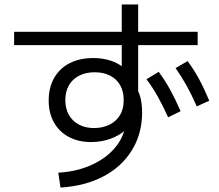

<svg xmlns="http://www.w3.org/2000/svg" viewBox="-20 -803 978 857"><path d="M542 -273.4V-294.9L577.1 -281.2Q568.4 -249 541 -223.6Q513.7 -198.2 473.1 -183.6Q432.6 -168.9 386.7 -168.9Q330.1 -168.9 287.1 -191.9Q244.1 -214.8 220.7 -256.8Q197.3 -298.8 197.3 -354.5Q197.3 -412.1 221.7 -455.1Q246.1 -498 291 -521Q335.9 -543.9 395.5 -543.9Q456.1 -543.9 501 -521Q545.9 -498 574.2 -454.1L523.4 -435.5V-783.2H596.7V-368.2L590.8 -408.2Q603.5 -384.8 608.9 -358.4Q614.3 -332 614.3 -300.8Q614.3 -207 569.3 -133.3Q524.4 -59.6 442.4 -16.1Q360.4 27.3 250 34.2L240.2 -32.2Q326.2 -37.1 395 -69.8Q463.9 -102.5 502.9 -155.8Q542 -209 542 -273.4ZM532.2 -356.4Q532.2 -394.5 516.6 -422.4Q501 -450.2 471.7 -465.3Q442.4 -480.5 402.3 -480.5Q363.3 -480.5 333.5 -465.3Q303.7 -450.2 287.6 -422.4Q271.5 -394.5 271.5 -356.4Q271.5 -319.3 287.1 -291Q302.7 -262.7 332 -247.1Q361.3 -231.4 399.4 -231.4Q436.5 -231.4 466.8 -245.6Q497.1 -259.8 514.6 -287.6Q532.2 -315.4 532.2 -356.4ZM43 -661.1H862.3V-601.6H43ZM763.7 -499 817.4 -530.3Q845.7 -492.2 868.2 -450.7Q890.6 -409.2 914.1 -353.5L858.4 -328.1Q835 -380.9 812.5 -421.4Q790 -461.9 763.7 -499ZM633.8 -449.2 688.5 -482.4Q717.8 -442.4 740.7 -400.4Q763.7 -358.4 786.1 -306.6L730.5 -279.3Q706.1 -333 683.6 -373Q661.1 -413.1 633.8 -449.2Z"/></svg>

Font: Pretendard JP Variable
Style: Regular
Weight: 400
Designer: Base glyphs from Inter by Rasmus Andersson; Hangul glyphs from Noto Sans CJK(Source Han Sans) by Jang Soo-young and Kang
Foundry: Kil Hyung-jin
Version: Version 1.307;Glyphs 3.2 (3192)